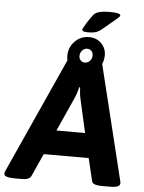

<svg xmlns="http://www.w3.org/2000/svg" viewBox="-86 -979 771 1029"><g transform="rotate(5 299.5 -464.5)"><path d="M354 -812Q336 -812 329.5 -815.5Q323 -819 324 -827Q339 -855 349.5 -871Q360 -887 373 -904Q384 -920 407.5 -925.5Q431 -931 461 -931Q521 -931 520 -917Q520 -913 515 -908Q510 -903 491.5 -887.5Q473 -872 431 -837Q422 -828 405.5 -820Q389 -812 354 -812ZM33 2Q-25 2 -25 -18Q-25 -26 -19 -38L259 -653Q256 -664 256 -677Q256 -723 287.5 -755Q319 -787 364 -787Q404 -787 430 -761Q456 -735 456 -697Q456 -672 446 -650L596 -38Q597 -36 598 -29.5Q599 -23 599 -21Q599 2 545 2H501Q479 2 464.5 -2.5Q450 -7 447 -19L418 -141H176L121 -19Q111 2 73 2ZM352 -649Q368 -649 379.5 -661Q391 -673 391 -690Q391 -705 382 -714.5Q373 -724 359 -724Q344 -724 332.5 -711.5Q321 -699 321 -682Q321 -668 330 -658.5Q339 -649 352 -649ZM233 -273H387L347 -451Q343 -467 341.5 -483Q340 -499 339 -515H335Q331 -499 325.5 -482.5Q320 -466 313 -451Z"/></g></svg>

Font: Asap
Style: Bold Italic
Weight: 700
Italic angle: -6°
Designer: Pablo Cosgaya
Foundry: Omnibus-Type
Version: Version 3.001; ttfautohint (v1.8.3)